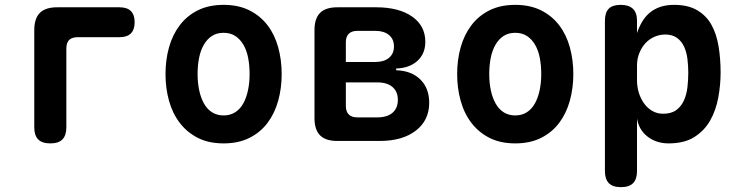

<svg xmlns="http://www.w3.org/2000/svg" viewBox="-20 -580 3040 790"><path d="M187 10Q153 10 137 -6.5Q121 -23 121 -56V-456Q121 -504 144 -527Q167 -550 215 -550H472Q503 -550 518.5 -534.5Q534 -519 534 -489Q534 -458 518.5 -442.5Q503 -427 472 -427H300Q277 -427 265 -416Q253 -405 253 -380V-56Q253 -23 237 -6.5Q221 10 187 10Z M900 10Q839 10 794.5 -12.5Q750 -35 720 -74Q690 -113 675.5 -165Q661 -217 661 -275Q661 -334 675.5 -385.5Q690 -437 719.5 -476Q749 -515 794 -537.5Q839 -560 900 -560Q961 -560 1006 -537.5Q1051 -515 1080.5 -476.5Q1110 -438 1124.5 -386Q1139 -334 1139 -275Q1139 -217 1124.5 -165Q1110 -113 1080.5 -74Q1051 -35 1006 -12.5Q961 10 900 10ZM900 -105Q927 -105 947.5 -118Q968 -131 981 -154.5Q994 -178 1000.5 -209Q1007 -240 1007 -275Q1007 -311 1001 -342Q995 -373 981.5 -396Q968 -419 948 -432Q928 -445 900 -445Q872 -445 852 -432Q832 -419 818.5 -395.5Q805 -372 799 -341Q793 -310 793 -275Q793 -240 799.5 -209Q806 -178 819 -154.5Q832 -131 852.5 -118Q873 -105 900 -105Z M1368 0Q1320 0 1297 -23Q1274 -46 1274 -94V-456Q1274 -504 1297 -527Q1320 -550 1368 -550H1528Q1621 -550 1675.5 -512Q1730 -474 1730 -408Q1730 -359 1697.5 -329.5Q1665 -300 1610 -298V-291Q1673 -289 1709.5 -253Q1746 -217 1746 -157Q1746 -85 1691 -42.5Q1636 0 1542 0ZM1403 -241V-144Q1403 -121 1415 -109Q1427 -97 1450 -97H1532Q1573 -97 1595 -116Q1617 -135 1617 -169Q1617 -203 1595 -222Q1573 -241 1532 -241ZM1450 -453Q1427 -453 1415 -441Q1403 -429 1403 -406V-325H1525Q1560 -325 1580.5 -342Q1601 -359 1601 -389Q1601 -419 1580.5 -436Q1560 -453 1525 -453Z M2100 10Q2039 10 1994.5 -12.5Q1950 -35 1920 -74Q1890 -113 1875.5 -165Q1861 -217 1861 -275Q1861 -334 1875.5 -385.5Q1890 -437 1919.5 -476Q1949 -515 1994 -537.5Q2039 -560 2100 -560Q2161 -560 2206 -537.5Q2251 -515 2280.5 -476.5Q2310 -438 2324.5 -386Q2339 -334 2339 -275Q2339 -217 2324.5 -165Q2310 -113 2280.5 -74Q2251 -35 2206 -12.5Q2161 10 2100 10ZM2100 -105Q2127 -105 2147.5 -118Q2168 -131 2181 -154.5Q2194 -178 2200.5 -209Q2207 -240 2207 -275Q2207 -311 2201 -342Q2195 -373 2181.5 -396Q2168 -419 2148 -432Q2128 -445 2100 -445Q2072 -445 2052 -432Q2032 -419 2018.5 -395.5Q2005 -372 1999 -341Q1993 -310 1993 -275Q1993 -240 1999.5 -209Q2006 -178 2019 -154.5Q2032 -131 2052.5 -118Q2073 -105 2100 -105Z M2534 -560Q2567 -560 2584 -544Q2601 -528 2601 -495V-444Q2609 -468 2621.5 -489.5Q2634 -511 2652 -526.5Q2670 -542 2695 -551Q2720 -560 2754 -560Q2811 -560 2848.5 -538Q2886 -516 2907 -478.5Q2928 -441 2936.5 -390Q2945 -339 2945 -281Q2945 -231 2935.5 -179Q2926 -127 2902.5 -85Q2879 -43 2837.5 -16.5Q2796 10 2731 10Q2681 10 2645 -17.5Q2609 -45 2601 -92V124Q2601 157 2585 173.5Q2569 190 2535 190Q2501 190 2485 173.5Q2469 157 2469 124V-495Q2469 -528 2484.5 -544Q2500 -560 2534 -560ZM2717 -438Q2694 -438 2672.5 -428.5Q2651 -419 2635.5 -402Q2620 -385 2610.5 -361.5Q2601 -338 2601 -310V-249Q2601 -223 2608.5 -198.5Q2616 -174 2630 -154.5Q2644 -135 2664 -123.5Q2684 -112 2708 -112Q2742 -112 2762.5 -127Q2783 -142 2794 -166.5Q2805 -191 2808.5 -221Q2812 -251 2812 -280Q2812 -309 2808.5 -337.5Q2805 -366 2794.5 -388.5Q2784 -411 2765 -424.5Q2746 -438 2717 -438Z"/></svg>

Font: Maple Mono
Style: Bold
Weight: 700
Monospace: yes
Designer: subframe7536
Version: Version 7.200